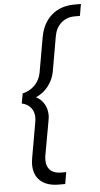

<svg xmlns="http://www.w3.org/2000/svg" viewBox="-63 -773 545 1042"><g transform="rotate(-5 209.5 -252.0)"><path d="M79 110Q79 98 83 72L117 -121Q119 -135 119 -142Q119 -174 101.5 -196Q84 -218 52 -225L62 -279Q102 -288 129 -316Q156 -344 163 -383L197 -576Q211 -651 260 -693Q309 -735 384 -735H419L408 -671H380Q336 -671 306 -644.5Q276 -618 268 -572L235 -383Q227 -339 199.5 -304Q172 -269 132 -252Q160 -238 176 -210.5Q192 -183 192 -149Q192 -136 189 -121L155 68Q153 77 153 93Q153 128 173.5 147.5Q194 167 232 167H260L249 231H214Q150 231 114.5 199.5Q79 168 79 110Z"/></g></svg>

Font: Bai Jamjuree
Style: Italic
Weight: 400
Italic angle: -10°
Version: Version 1.000; ttfautohint (v1.6)